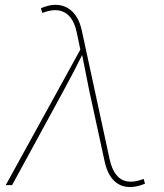

<svg xmlns="http://www.w3.org/2000/svg" viewBox="-20 -755 670 783"><path d="M3.4 0 307.6 -552.7 293 -622.6Q284.7 -662.1 266.6 -684.6Q248.5 -707 221.2 -712.2Q193.8 -717.3 157.7 -704.1L152.3 -702.1L147 -721.7Q164.1 -728.5 178 -731.9Q191.9 -735.4 205.6 -735.4Q232.4 -735.4 254.2 -723.4Q275.9 -711.4 291 -688.2Q306.2 -665 313.5 -630.9L427.2 -105Q436 -65.4 453.4 -43Q470.7 -20.5 497.6 -15.4Q524.4 -10.3 560.5 -23.4L565.9 -25.4L571.3 -5.9Q554.7 1 539.3 4.4Q523.9 7.8 510.3 7.8Q483.4 7.8 462.9 -4.2Q442.4 -16.1 428.2 -39.3Q414.1 -62.5 406.7 -96.7L344.7 -381.8Q336.4 -420.9 329.1 -460Q321.8 -499 313.5 -538.1H318.8Q299.3 -499 279.1 -460Q258.8 -420.9 237.3 -381.8L29.3 0Z"/></svg>

Font: Inter Thin
Style: Italic
Weight: 250
Italic angle: -9.3988°
Designer: Rasmus Andersson
Foundry: rsms
Version: Version 4.001;git-66647c0bb